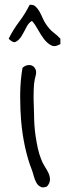

<svg xmlns="http://www.w3.org/2000/svg" viewBox="-20 -736 275 812"><path d="M178.7 52.7Q168.9 56.6 161.1 56.6Q155.3 56.6 151.4 53.7Q140.6 48.8 133.8 36.6Q127 24.4 123 9.3Q119.1 -5.9 114.3 -18.6Q97.7 -60.5 85.9 -114.3Q74.2 -168 69.3 -225.6Q65.4 -273.4 65.4 -322.3V-341.8Q66.4 -399.4 75.2 -449.2Q87.9 -460.9 102.5 -460.9H106.4Q123 -459 129.9 -443.4Q132.8 -437.5 132.8 -430.7Q132.8 -423.8 130.9 -416Q126 -399.4 124 -380.9Q122.1 -359.4 122.1 -333V-315.4Q123 -278.3 124 -253.9Q124 -233.4 125.5 -208.5Q127 -183.6 130.9 -158.2Q134.8 -132.8 140.1 -108.4Q145.5 -84 153.3 -64.5Q159.2 -47.9 168.9 -32.7Q178.7 -17.6 185.1 -3.9Q191.4 9.8 191.4 23.4Q191.4 38.1 178.7 52.7ZM235.4 -549.8Q220.7 -541 209 -541Q202.1 -541 195.3 -544.9Q178.7 -553.7 165 -572.3Q151.4 -590.8 139.6 -612.3Q127.9 -633.8 115.2 -647.5Q101.6 -640.6 91.8 -621.1Q82 -601.6 71.8 -584.5Q61.5 -567.4 48.8 -560.5Q44.9 -557.6 41 -557.6Q31.2 -557.6 16.6 -572.3Q36.1 -611.3 61 -644Q85.9 -676.8 105.5 -715.8H110.4Q122.1 -715.8 129.9 -709Q139.6 -700.2 147 -687Q154.3 -673.8 160.6 -659.2Q167 -644.5 173.8 -634.8Q189.5 -611.3 205.6 -599.1Q221.7 -586.9 235.4 -572.3Z"/></svg>

Font: Crafty Girls
Style: Regular
Weight: 400
Designer: Crystal Kluge
Foundry: Font Diner, Inc DBA Tart Workshop
Version: Version 1.000